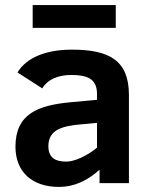

<svg xmlns="http://www.w3.org/2000/svg" viewBox="-20 -723 596 758"><path d="M263 -527C164.1 -527 85.3 -497 49 -437L147 -374C166 -407.9 207.6 -427 261 -427C323.5 -427 363 -412.6 363 -352V-329L255 -319C130.1 -306.8 41 -273.5 41 -144C41 -43.5 107.7 15 213 15C269.7 15 323 -7.7 373 -53V0H489V-348C489 -486.2 409.6 -527 263 -527ZM171 -146C171 -211.8 227.7 -225.7 299 -232L363 -238V-140C341.7 -122.7 320 -109.2 298 -99.5C276 -89.8 257.3 -85 242 -85C197.8 -85 171 -100.5 171 -146ZM109 -613H437V-703H109Z"/></svg>

Font: Fog Sans
Style: Bold
Weight: 700
Foundry: Intel Corporation
Version: Version 1.00